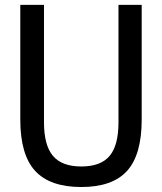

<svg xmlns="http://www.w3.org/2000/svg" viewBox="-20 -760 666 790"><path d="M314.5 9.5Q185.5 9.5 124.5 -57Q63.5 -123.5 63.5 -268V-740H161V-256.5Q161 -162 198 -118.5Q235 -75 314.5 -75Q394.5 -75 431 -118.5Q467.5 -162 467.5 -256.5V-740H563V-268Q563 -123.5 503 -57Q443 9.5 314.5 9.5Z"/></svg>

Font: Encode Sans Cnd Md
Style: Regular
Weight: 500
Width: 3
Designer: Multiple Designers
Foundry: Impallari Type
Version: Version 3.002; ttfautohint (v1.8.3) -l 8 -r 50 -G 200 -x 14 